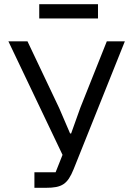

<svg xmlns="http://www.w3.org/2000/svg" viewBox="-20 -895 635 915"><path d="M167 -807H447V-875H167ZM144 0H199C275 0 302 -17 331 -89L575 -698H489L363 -382L319 -259H314L262 -380L111 -698H20L278 -157L245 -74H144Z"/></svg>

Font: LVC Sans
Style: Regular
Weight: 400
Designer: Mike Abbink, Paul van der Laan, Pieter van Rosmalen
Foundry: Bold Monday
Version: Version 3.0